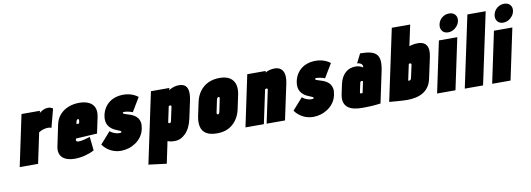

<svg xmlns="http://www.w3.org/2000/svg" viewBox="-68 -1189 5121 1851"><g transform="rotate(-10 2492.5 -263.0)"><path d="M406 -319 454 -501Q445 -507 433.5 -511.5Q422 -516 407 -516Q386 -516 363.5 -507Q341 -498 321 -481L325 -501H145L39 0H219L282 -298Q294 -306 305.5 -311Q317 -316 328.5 -319.5Q340 -323 351 -324.5Q362 -326 373 -326Q390 -326 398 -322.5Q406 -319 406 -319Z M618 -166 621 -177 829 -189 862 -343Q874 -399 858.5 -436.5Q843 -474 804.5 -492.5Q766 -511 710 -511Q654 -511 605 -492Q556 -473 521.5 -435Q487 -397 475 -340L432 -135Q424 -97 431.5 -69Q439 -41 459 -23Q479 -5 509.5 4Q540 13 577 13Q626 13 677 0Q728 -13 769 -35L755 -169Q733 -162 699 -153.5Q665 -145 645 -145Q636 -145 630.5 -146.5Q625 -148 622 -150.5Q619 -153 618 -157Q617 -161 618 -166ZM680 -333 676 -315 650 -313 654 -334Q656 -342 658 -347Q660 -352 663.5 -355Q667 -358 672 -358Q677 -358 679 -355Q681 -352 681.5 -346.5Q682 -341 680 -333Z M1205 -332 1286 -467Q1272 -479 1250 -490Q1228 -501 1201.5 -507.5Q1175 -514 1145 -514Q1101 -514 1065 -502.5Q1029 -491 1002 -469.5Q975 -448 957 -418.5Q939 -389 931 -352Q924 -318 928 -292.5Q932 -267 943.5 -249Q955 -231 970.5 -218.5Q986 -206 1003 -198Q1020 -190 1034 -184.5Q1048 -179 1056.5 -174.5Q1065 -170 1064 -165Q1063 -162 1061 -160Q1059 -158 1056 -157.5Q1053 -157 1049.5 -156.5Q1046 -156 1041 -156Q1026 -156 1008.5 -161Q991 -166 976 -174Q961 -182 952 -191L851 -77Q883 -33 929.5 -9Q976 15 1031 15Q1066 15 1103 4Q1140 -7 1172.5 -28.5Q1205 -50 1229 -83Q1253 -116 1262 -160Q1270 -197 1265 -222.5Q1260 -248 1246.5 -265.5Q1233 -283 1215 -294Q1197 -305 1178 -311.5Q1159 -318 1142.5 -323Q1126 -328 1117 -332Q1108 -336 1109 -343Q1109 -345 1110 -346Q1111 -347 1113 -348Q1115 -349 1118 -349Q1121 -349 1125 -349Q1140 -349 1156 -346Q1172 -343 1185.5 -339Q1199 -335 1205 -332Z M1731 -177 1767 -346Q1778 -397 1774.5 -434Q1771 -471 1750 -491Q1729 -511 1685 -511Q1664 -511 1644 -505.5Q1624 -500 1609 -492.5Q1594 -485 1588 -479L1592 -501H1412L1265 192L1441 214L1486 0Q1494 3 1502.5 6Q1511 9 1523.5 10.5Q1536 12 1556 12Q1615 12 1663 -36.5Q1711 -85 1731 -177ZM1581 -318 1552 -183Q1551 -178 1549 -174Q1547 -170 1543.5 -168Q1540 -166 1536 -166Q1534 -166 1531.5 -167Q1529 -168 1527 -169.5Q1525 -171 1524 -173Q1523 -175 1524 -178L1556 -329Q1558 -330 1560 -331Q1562 -332 1565 -333Q1568 -334 1571 -334Q1573 -334 1575 -333.5Q1577 -333 1579 -331Q1581 -329 1581.5 -326Q1582 -323 1581 -318Z M2205 -185 2233 -317Q2253 -409 2214.5 -460.5Q2176 -512 2085 -512Q2021 -512 1972 -488.5Q1923 -465 1891 -421.5Q1859 -378 1846 -317L1818 -185Q1806 -126 1816.5 -82Q1827 -38 1864.5 -14Q1902 10 1971 10Q2066 10 2126 -43.5Q2186 -97 2205 -185ZM2052 -311 2027 -191Q2026 -185 2023.5 -180Q2021 -175 2017.5 -172Q2014 -169 2009 -169Q2004 -169 2001.5 -172Q1999 -175 1999 -180Q1999 -185 2000 -191L2025 -311Q2027 -318 2029.5 -323Q2032 -328 2036 -330.5Q2040 -333 2044 -333Q2049 -333 2051 -330.5Q2053 -328 2053.5 -323Q2054 -318 2052 -311Z M2524 -320 2456 1H2636L2710 -346Q2718 -385 2717 -413Q2716 -441 2708 -459.5Q2700 -478 2687 -489Q2674 -500 2658.5 -505Q2643 -510 2626 -510Q2601 -510 2582 -505.5Q2563 -501 2550.5 -495.5Q2538 -490 2532 -486L2535 -501H2355L2249 1H2429L2499 -328Q2502 -330 2504.5 -331Q2507 -332 2509.5 -332.5Q2512 -333 2514 -333Q2517 -333 2519 -332Q2521 -331 2522.5 -329Q2524 -327 2524.5 -325Q2525 -323 2524 -320Z M3087 -332 3168 -467Q3154 -479 3132 -490Q3110 -501 3083.5 -507.5Q3057 -514 3027 -514Q2983 -514 2947 -502.5Q2911 -491 2884 -469.5Q2857 -448 2839 -418.5Q2821 -389 2813 -352Q2806 -318 2810 -292.5Q2814 -267 2825.5 -249Q2837 -231 2852.5 -218.5Q2868 -206 2885 -198Q2902 -190 2916 -184.5Q2930 -179 2938.5 -174.5Q2947 -170 2946 -165Q2945 -162 2943 -160Q2941 -158 2938 -157.5Q2935 -157 2931.5 -156.5Q2928 -156 2923 -156Q2908 -156 2890.5 -161Q2873 -166 2858 -174Q2843 -182 2834 -191L2733 -77Q2765 -33 2811.5 -9Q2858 15 2913 15Q2948 15 2985 4Q3022 -7 3054.5 -28.5Q3087 -50 3111 -83Q3135 -116 3144 -160Q3152 -197 3147 -222.5Q3142 -248 3128.5 -265.5Q3115 -283 3097 -294Q3079 -305 3060 -311.5Q3041 -318 3024.5 -323Q3008 -328 2999 -332Q2990 -336 2991 -343Q2991 -345 2992 -346Q2993 -347 2995 -348Q2997 -349 3000 -349Q3003 -349 3007 -349Q3022 -349 3038 -346Q3054 -343 3067.5 -339Q3081 -335 3087 -332Z M3467 -371Q3463 -375 3453 -380Q3443 -385 3428 -389Q3413 -393 3394 -393Q3367 -393 3342 -384.5Q3317 -376 3296.5 -358Q3276 -340 3260.5 -312Q3245 -284 3237 -246L3218 -156Q3208 -108 3217 -76Q3226 -44 3250.5 -24.5Q3275 -5 3310.5 3Q3346 11 3389 11Q3409 11 3428 10.5Q3447 10 3465.5 9.5Q3484 9 3501.5 7.5Q3519 6 3536.5 4Q3554 2 3571 0L3636 -307Q3648 -365 3645 -404Q3642 -443 3621.5 -466.5Q3601 -490 3561 -500Q3521 -510 3461 -510L3416 -420Q3425 -420 3435 -417Q3445 -414 3453.5 -408.5Q3462 -403 3466 -393.5Q3470 -384 3467 -371ZM3442 -240 3419 -131Q3419 -131 3418 -130.5Q3417 -130 3415.5 -130Q3414 -130 3412.5 -129.5Q3411 -129 3409 -128.5Q3407 -128 3405 -128Q3402 -128 3400 -128.5Q3398 -129 3396.5 -130.5Q3395 -132 3394.5 -134Q3394 -136 3394 -138L3414 -232Q3415 -235 3416 -237.5Q3417 -240 3419 -241.5Q3421 -243 3423 -244Q3425 -245 3428 -245Q3431 -245 3433.5 -244.5Q3436 -244 3438.5 -243Q3441 -242 3442 -240Z M3941 -496 3985 -700H3805L3656 0Q3674 1 3691.5 2.5Q3709 4 3726.5 5.5Q3744 7 3761 8Q3778 9 3795.5 10Q3813 11 3831 11Q3874 11 3913 3Q3952 -5 3984.5 -23.5Q4017 -42 4040.5 -74.5Q4064 -107 4074 -156L4118 -360Q4126 -398 4123.5 -426.5Q4121 -455 4108.5 -473.5Q4096 -492 4075.5 -501Q4055 -510 4027 -510Q4012 -510 3998.5 -508.5Q3985 -507 3971.5 -504Q3958 -501 3941 -496ZM3872 -170 3906 -329Q3908 -330 3910 -330Q3912 -330 3915 -330.5Q3918 -331 3921 -331Q3923 -331 3925 -330Q3927 -329 3928.5 -327Q3930 -325 3930.5 -321.5Q3931 -318 3930 -313L3904 -195Q3903 -189 3901.5 -184.5Q3900 -180 3897 -176.5Q3894 -173 3890.5 -171Q3887 -169 3881 -169Q3880 -169 3878.5 -169Q3877 -169 3875.5 -169.5Q3874 -170 3873 -170Q3872 -170 3872 -170Z M4125 0H4305L4411 -501H4231ZM4372 -740Q4333 -740 4302.5 -715.5Q4272 -691 4264 -652Q4256 -615 4275.5 -588.5Q4295 -562 4334 -562Q4372 -562 4404 -588.5Q4436 -615 4444 -652Q4452 -691 4431 -715.5Q4410 -740 4372 -740Z M4396 0H4575L4724 -700H4545Z M4664 0H4844L4950 -501H4770ZM4911 -740Q4872 -740 4841.5 -715.5Q4811 -691 4803 -652Q4795 -615 4814.5 -588.5Q4834 -562 4873 -562Q4911 -562 4943 -588.5Q4975 -615 4983 -652Q4991 -691 4970 -715.5Q4949 -740 4911 -740Z"/></g></svg>

Font: Advent Pro Black
Style: Italic
Weight: 900
Italic angle: -12°
Version: Version 3.000